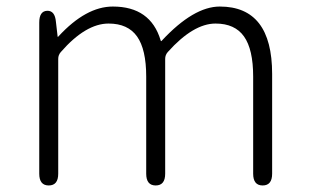

<svg xmlns="http://www.w3.org/2000/svg" viewBox="-20 -567 944 587"><path d="M129 0Q100 0 100 -36V-498Q100 -533 124 -534Q148 -535 151 -500L156 -457Q156 -452 159 -456Q243 -547 325 -547Q440 -547 471 -444Q472 -439 475 -443Q572 -547 652 -547Q812 -547 812 -341V-36Q812 0 783 0Q754 0 754 -36V-333Q754 -416 726 -455.5Q698 -495 639 -495Q571 -495 493 -408Q485 -399 485 -387V-36Q485 0 456 0Q427 0 427 -36V-333Q427 -416 399 -455.5Q371 -495 312 -495Q242 -495 166 -408Q158 -399 158 -387V-36Q158 0 129 0Z"/></svg>

Font: Resource Han Rounded JP Light
Style: Regular
Weight: 300
Designer: Cyano Hao (round all glyphs); Ryoko NISHIZUKA 西塚涼子 (kana, bopomofo & ideographs); Paul D. Hunt (Latin, Greek & Cyrillic)
Foundry: Cyano Hao
Version: 0.990